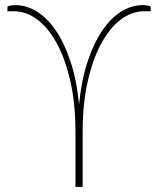

<svg xmlns="http://www.w3.org/2000/svg" viewBox="-20 -728 616 748"><path d="M9 -701Q9 -702.5 12 -704Q15 -705.5 19.8 -706.2Q24.5 -707 30.2 -707.5Q36 -708 41 -708Q82.5 -708 122.8 -683.5Q163 -659 196.5 -610.5Q230 -562 254.2 -489.8Q278.5 -417.5 288 -321.5Q297.5 -417.5 321.8 -489.8Q346 -562 379.5 -610.5Q413 -659 453.2 -683.5Q493.5 -708 535 -708Q540 -708 545.8 -707.5Q551.5 -707 556.2 -706.2Q561 -705.5 564 -704Q567 -702.5 567 -701V-684H539Q495.5 -684 453 -653.5Q410.5 -623 377 -563.2Q343.5 -503.5 322.8 -415.5Q302 -327.5 302 -212.5V0H274V-212.5Q274 -327.5 253.2 -415.5Q232.5 -503.5 199 -563.2Q165.5 -623 123 -653.5Q80.5 -684 37 -684H9Z"/></svg>

Font: Lato 2
Style: Regular
Weight: 200
Designer: Lukasz Dziedzic with Adam Twardoch and Botio Nikoltchev
Foundry: tyPoland Lukasz Dziedzic
Version: Version 2.015; 2015-08-06; http://www.latofonts.com/